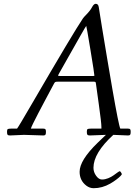

<svg xmlns="http://www.w3.org/2000/svg" viewBox="-20 -710 728 1015"><path d="M106.9 2.9 33 6.1Q22.7 6.1 19.9 2.2Q17.1 -1.7 17.1 -13.3Q17.1 -24.9 21.1 -27.5Q25.1 -30 38.1 -30H70.1Q77.9 -39.3 147.5 -159.2Q369.9 -541.3 418 -612.1Q423.1 -619.6 432.6 -628.9Q456.8 -653.3 466.3 -671.6Q475.8 -689.9 486.1 -689.9Q499.8 -689.9 502.2 -671.8Q504.6 -653.6 519.3 -564.8Q533.9 -476.1 546.5 -401.1Q559.1 -326.2 574.2 -238.3Q607.4 -47.9 616 -30H657Q665.5 -30 668.2 -26.6Q670.9 -23.2 670.9 -12.7Q670.9 -2.2 668.2 2Q665.5 6.1 657 6.1L579.1 2.9Q474.1 98.9 474.1 177Q474.1 200 488.3 219.5Q502.4 239 518.9 239Q535.4 239 552.1 232.2Q568.8 225.3 580.1 217Q609.4 195.1 612.7 195.1Q616 195.1 620 201.8Q624 208.5 624 210.8Q624 213.1 616.6 220.9Q609.1 228.8 594.7 239.6Q580.3 250.5 562.7 260.7Q520.5 284.9 475.1 284.9Q454.1 284.9 436.5 271.5Q400.9 244.4 400.9 198Q400.9 137.2 496.1 44.9Q508.8 32.5 522.6 19.4Q536.4 6.3 537 5.7Q537.6 5.1 538.5 4.4Q539.3 3.7 540 2.9L455.1 6.1Q444.8 6.1 441.9 2.1Q439 -2 439 -13.4Q439 -24.9 443 -27.5Q447 -30 460 -30H516.1V-38.1Q516.1 -61.5 502.4 -158.1Q488.8 -254.6 487.7 -264Q486.6 -273.4 485.1 -275.8Q483.6 -278.1 477.1 -278.1H283.9Q274.9 -278.1 272 -276.2Q269 -274.4 265.9 -268.6Q262.7 -262.7 243.7 -227.1Q224.6 -191.4 212.3 -168.1Q200 -144.8 182.6 -111.8Q147 -43.7 143.1 -30H209Q217.5 -30 220.2 -26.6Q222.9 -23.2 222.9 -12.7Q222.9 -2.2 220.2 2Q217.5 6.1 209 6.1ZM302 -308.1H469Q479 -308.1 479 -310.1Q479 -320.3 458.1 -446.7Q437.3 -573 435.9 -573Q434.6 -573 403.4 -518.1Q372.3 -463.1 335.7 -398.6Q299.1 -334 293.1 -323.2Q287.1 -312.5 287.1 -310.3Q287.1 -308.1 302 -308.1Z"/></svg>

Font: Fanwood Text
Style: Italic
Weight: 400
Italic angle: -9°
Version: Version 1.101